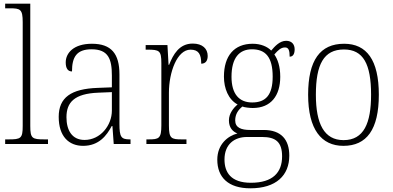

<svg xmlns="http://www.w3.org/2000/svg" viewBox="-20 -780 2129 1040"><path d="M8 0H240V-25H221C154 -25 144 -30 144 -98V-760H8V-735H34C90 -735 103 -730 103 -660V-98C103 -30 93 -25 26 -25H8Z M430 10C516 10 558 -46 585 -97H589L596 0H687V-25H683C636 -25 627 -38 627 -109V-377C627 -489 583 -543 478 -543C379 -543 336 -493 336 -442C336 -409 348 -393 370 -393C370 -470 394 -513 476 -513C567 -513 586 -460 586 -371V-307L510 -304C365 -299 298 -252 298 -147C298 -40 354 10 430 10ZM438 -22C369 -22 340 -76 340 -145C340 -225 382 -273 513 -278L586 -281V-181C586 -101 524 -22 438 -22Z M773 0H990V-25H964C908 -25 895 -30 895 -100V-278C895 -388 939 -511 1012 -511C1056 -511 1070 -486 1070 -435C1095 -435 1105 -453 1105 -477C1105 -516 1077 -544 1024 -544C951 -544 918 -485 896 -429H893L887 -536H769V-511H779C843 -511 854 -506 854 -438V-101C854 -30 841 -25 785 -25H773Z M1336 240C1476 240 1547 170 1547 63C1547 -23 1504 -76 1408 -76H1335C1287 -76 1254 -88 1254 -128C1254 -163 1272 -186 1293 -203C1304 -198 1334 -195 1349 -195C1448 -195 1498 -262 1498 -364C1498 -421 1484 -459 1466 -485C1487 -509 1502 -523 1524 -523C1543 -523 1549 -507 1549 -473C1568 -473 1576 -489 1576 -513C1576 -538 1562 -559 1530 -559C1494 -559 1467 -527 1449 -506C1429 -527 1393 -543 1349 -543C1248 -543 1193 -477 1193 -365C1193 -301 1217 -241 1267 -214C1246 -197 1220 -166 1220 -128C1220 -88 1241 -67 1266 -57C1214 -44 1157 2 1157 85C1157 181 1217 240 1336 240ZM1346 -225C1276 -225 1234 -270 1234 -364C1234 -468 1277 -513 1345 -513C1418 -513 1457 -471 1457 -365C1457 -265 1419 -225 1346 -225ZM1339 210C1230 210 1196 153 1196 84C1196 1 1250 -38 1318 -38H1400C1474 -38 1508 -10 1508 67C1508 154 1458 210 1339 210Z M1840 10C1966 10 2032 -78 2032 -267C2032 -455 1966 -543 1844 -543C1714 -543 1649 -454 1649 -267C1649 -79 1721 10 1840 10ZM1841 -21C1736 -21 1691 -109 1691 -267C1691 -430 1733 -512 1843 -512C1948 -512 1990 -433 1990 -267C1990 -113 1951 -21 1841 -21Z"/></svg>

Font: Noto Serif Bengali SemiCondensed ExtraLight
Style: Regular
Weight: 200
Width: 4
Designer: Juan Bruce, Universal Thirst, Indian Type Foundry and the Monotype Design Team.
Foundry: Monotype Imaging Inc.
Version: Version 2.003